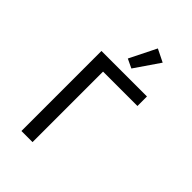

<svg xmlns="http://www.w3.org/2000/svg" viewBox="-272 -1070 1184 1184"><g transform="rotate(45 320.0 -477.5)"><path d="M147 -698H544V-615H244V0H147ZM354 -752 295 -780 382 -955 465 -914Z"/></g></svg>

Font: Writer
Style: Regular
Weight: 400
Monospace: yes
Designer: Mike Abbink, Paul van der Laan, Pieter van Rosmalen
Foundry: Bold Monday
Version: Version 2.001 2020